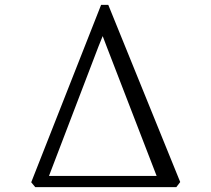

<svg xmlns="http://www.w3.org/2000/svg" viewBox="-20 -770 870 790"><path d="M125 0 108.5 -20 396 -750H425.5L721.5 -21L705.5 0ZM181.5 -46H624.5L420 -575.5L402.5 -621.5L385.5 -579.5Z"/></svg>

Font: Merriweather 60pt Light
Style: Regular
Weight: 300
Version: Version 2.100